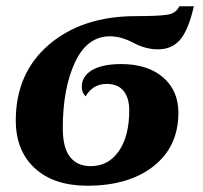

<svg xmlns="http://www.w3.org/2000/svg" viewBox="-20 -588 653 618"><path d="M604 -567.9Q586.4 -491.2 559.8 -460.2Q533.2 -429.2 488.8 -429.2Q448.7 -429.2 409.2 -450.2Q369.6 -471.2 334 -471.2Q260.3 -471.2 221.2 -387Q182.1 -302.7 182.1 -175.8Q182.1 -111.8 205.6 -82.5Q229 -53.2 272 -53.2Q329.1 -53.2 362.5 -101.6Q396 -149.9 396 -232.9Q396 -272.5 377.9 -295.2Q359.9 -317.9 323.2 -317.9Q298.8 -317.9 281.5 -306.2Q264.2 -294.4 255.9 -277.8Q243.2 -289.6 243.2 -308.1Q243.2 -342.8 276.4 -362.3Q309.6 -381.8 370.1 -381.8Q454.6 -381.8 504.4 -339.4Q554.2 -296.9 554.2 -225.1Q554.2 -116.2 474.4 -53.2Q394.5 9.8 261.2 9.8Q153.3 9.8 92 -46.6Q30.8 -103 30.8 -200.2Q30.8 -353 137.9 -444.6Q245.1 -536.1 418 -536.1Q488.8 -536.1 517.8 -540.5Q546.9 -544.9 557.1 -567.9Z"/></svg>

Font: Droid Serif
Style: Bold Italic
Weight: 700
Italic angle: -12°
Designer: Monotype Design team
Foundry: Monotype Imaging Inc.
Version: Version 1.03